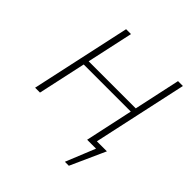

<svg xmlns="http://www.w3.org/2000/svg" viewBox="-219 -829 1195 1195"><g transform="rotate(45 378.5 -231.5)"><path d="M565 0V-36H670L652 0ZM531 195 625 -36H670L566 195ZM532 0 674 -658H717L574 0ZM74 0 217 -658H260L117 0ZM158 -316 166 -352H636L629 -316Z"/></g></svg>

Font: Ysabeau Infant ExtraLight
Style: Italic
Weight: 250
Italic angle: -12°
Designer: Christian Thalmann (Catharsis Fonts)
Version: Version 2.001;gftools[0.9.30]; featfreeze: ss01,ss02,lnum